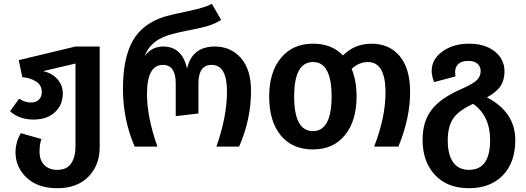

<svg xmlns="http://www.w3.org/2000/svg" viewBox="-20 -775 2783 1015"><path d="M379 -529H507V4Q507 98 447.5 159Q388 220 283 220Q180 220 121 164.5Q62 109 62 30Q62 -23 90 -71L199 -40Q189 -13 189 27Q189 71 214 97Q239 123 283 123Q333 123 356 89Q379 55 379 1V-439L208 -399Q256 -388 284 -356Q312 -324 312 -281Q312 -220 270 -181.5Q228 -143 157 -143Q82 -143 33 -187L81 -253Q112 -233 144 -233Q170 -233 185.5 -248Q201 -263 201 -289Q201 -325 170 -344.5Q139 -364 98 -367L79 -457Z M692 0Q630 -143 630 -305Q630 -469 682.5 -560.5Q735 -652 853 -688Q883 -697 974.5 -716Q1066 -735 1100 -755L1149 -670Q1119 -650 1079 -638Q1039 -626 982.5 -615.5Q926 -605 899 -597Q777 -569 745 -478Q781 -529 843 -529Q943 -529 969 -412Q995 -529 1116 -529Q1200 -529 1253.5 -468.5Q1307 -408 1307 -295Q1307 -143 1244 0H1124Q1180 -160 1180 -291Q1180 -432 1099 -432Q1029 -432 1029 -334V-175L909 -161V-334Q909 -432 841 -432Q757 -432 757 -278Q757 -157 812 0Z M1944 -544Q2038 -544 2093 -478.5Q2148 -413 2148 -288Q2148 -150 2086 0H1958Q2018 -155 2018 -286Q2018 -447 1925 -447Q1878 -447 1839 -411Q1865 -348 1865 -265Q1865 -136 1803.5 -60.5Q1742 15 1634 15Q1526 15 1464.5 -59Q1403 -133 1403 -265Q1403 -393 1465 -468.5Q1527 -544 1635 -544Q1734 -544 1793 -482Q1855 -544 1944 -544ZM1733 -265Q1733 -447 1635 -447Q1535 -447 1535 -265Q1535 -82 1634 -82Q1733 -82 1733 -265Z M2554 -260Q2704 -183 2704 -34Q2704 84 2638 152Q2572 220 2459 220Q2345 220 2279.5 150Q2214 80 2214 -36Q2214 -133 2261.5 -194.5Q2309 -256 2414 -302Q2480 -331 2500.5 -351Q2521 -371 2521 -400Q2521 -423 2504.5 -438Q2488 -453 2456 -453Q2421 -453 2403.5 -437Q2386 -421 2386 -396Q2386 -385 2388 -371L2275 -341Q2262 -374 2262 -399Q2262 -462 2319 -503Q2376 -544 2459 -544Q2544 -544 2595.5 -503Q2647 -462 2647 -397Q2647 -353 2627 -321.5Q2607 -290 2554 -260ZM2459 123Q2571 123 2571 -34Q2571 -163 2481 -226Q2403 -190 2375 -147.5Q2347 -105 2347 -33Q2347 44 2376 83.5Q2405 123 2459 123Z"/></svg>

Font: FiraGO Medium
Style: Regular
Weight: 500
Designer: bBox Type
Foundry: bBox Type GmbH
Version: Version 1.001;PS 001.001;hotconv 1.0.88;makeotf.lib2.5.64775